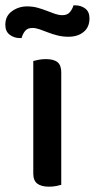

<svg xmlns="http://www.w3.org/2000/svg" viewBox="-52 -693 356 721"><path d="M178 1Q172 3 159.5 5.5Q147 8 132 8Q103 8 88 -3.5Q73 -15 73 -41V-464Q80 -466 93 -468.5Q106 -471 120 -471Q150 -471 164 -459.5Q178 -448 178 -422ZM50 -669Q71 -669 89 -664Q107 -659 123.5 -652.5Q140 -646 154.5 -641Q169 -636 182 -636Q201 -636 210.5 -647.5Q220 -659 224 -673H230Q252 -673 268 -661Q284 -649 284 -624Q284 -591 262 -573Q240 -555 205 -555Q183 -555 163.5 -560Q144 -565 127.5 -571.5Q111 -578 96.5 -583Q82 -588 70 -588Q51 -588 42 -576.5Q33 -565 29 -550H23Q1 -550 -15.5 -562.5Q-32 -575 -32 -600Q-32 -633 -7 -651Q18 -669 50 -669Z"/></svg>

Font: Baloo Da 2 Medium
Style: Regular
Weight: 500
Designer: Noopur Datye, Sulekha Rajkumar and Ek Type
Foundry: Ek Type
Version: Version 1.640;hotconv 1.0.111;makeotfexe 2.5.65597; ttfautoh